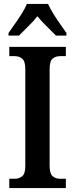

<svg xmlns="http://www.w3.org/2000/svg" viewBox="-20 -951 379 971"><path d="M27 0V-47H55Q76 -47 92 -59.5Q108 -72 108 -112V-601Q108 -642 92 -654.5Q76 -667 55 -667H27V-714H313V-667H284Q261 -667 246 -654.5Q231 -642 231 -600V-112Q231 -73 246 -60Q261 -47 284 -47H313V0ZM23 -784Q36 -803 54.5 -829Q73 -855 90 -882Q107 -909 116 -931H223Q233 -909 249.5 -882Q266 -855 284.5 -829Q303 -803 316 -784V-771H263Q243 -792 216 -818Q189 -844 169 -869Q150 -844 123 -818Q96 -792 76 -771H23Z"/></svg>

Font: Noto Serif Condensed SemiBold
Style: Regular
Weight: 600
Width: 3
Designer: Monotype Design Team
Foundry: Monotype Imaging Inc.
Version: Version 2.013